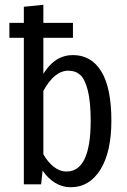

<svg xmlns="http://www.w3.org/2000/svg" viewBox="-20 -766 529 798"><path d="M283.2 -537.1Q359.4 -537.1 401.1 -469Q442.9 -400.9 442.9 -264.2Q442.9 -134.3 397.2 -61Q351.6 12.2 273.9 12.2Q238.8 12.2 208.7 -6.3Q178.7 -24.9 157.2 -57.1L150.9 0H79.1V-608.9H19V-670.9H79.1V-737.8L160.2 -746.1V-670.9H283.2V-608.9H160.2V-459Q208 -537.1 283.2 -537.1ZM256.8 -53.2Q356.9 -53.2 356.9 -264.2Q356.9 -342.8 345 -389.9Q333 -437 313.5 -454.6Q293.9 -472.2 264.2 -472.2Q206.1 -472.2 160.2 -388.2V-125Q177.7 -93.3 202.9 -73.2Q228 -53.2 256.8 -53.2Z"/></svg>

Font: Fira Sans Compressed Book
Style: Regular
Weight: 350
Width: 1
Designer: Carrois Corporate & Edenspiekermann AG
Foundry: Carrois Corporate GbR & Edenspiekermann AG
Version: Version 4.203;PS 004.203;hotconv 1.0.88;makeotf.lib2.5.64775